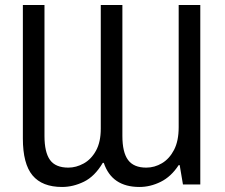

<svg xmlns="http://www.w3.org/2000/svg" viewBox="-20 -734 894 764"><path d="M227 10Q148 10 109.5 -36Q71 -82 71 -183V-714H157V-193Q157 -128 179 -97.5Q201 -67 252 -67Q283 -67 313 -83.5Q343 -100 362 -134.5Q381 -169 381 -222V-714H467V-193Q467 -128 489.5 -97.5Q512 -67 562 -67Q595 -67 624.5 -84.5Q654 -102 672.5 -137.5Q691 -173 691 -228V-714H777V0H708L695 -77H691Q661 -31 619.5 -10.5Q578 10 535 10Q425 10 393 -86H389Q357 -32 314 -11Q271 10 227 10Z"/></svg>

Font: Avrile Sans Condensed
Style: Regular
Weight: 400
Width: 3
Designer: Monotype Design Team
Foundry: Monotype Imaging Inc.
Version: Version 2.001;September 10, 2019;FontCreator 11.5.0.2425 64-